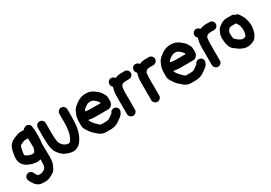

<svg xmlns="http://www.w3.org/2000/svg" viewBox="23 -1418 3505 2480"><g transform="rotate(-30 1775.0 -177.5)"><path d="M300 -266C299 -265 299 -263 299 -262C295 -237 286 -216 273 -198L253 -195C227 -195 203 -201 180 -213C166 -220 158 -225 154 -229C146 -233 145 -247 150 -270C152 -277 154 -288 155 -301C162 -336 167 -356 170 -360C173 -364 175 -367 175 -368C183 -373 189 -377 195 -379C201 -381 210 -385 220 -390C230 -395 240 -398 248 -400H283C291 -400 296 -400 297 -401V-398C297 -374 298 -330 300 -266ZM419 -257C425 -278 428 -314 428 -366V-421C428 -451 425 -479 420 -504C420 -514 417 -522 412 -528C393 -550 372 -558 350 -551C328 -544 312 -534 304 -519C300 -520 297 -520 294 -520H248C230 -520 203 -513 167 -497C162 -495 153 -491 142 -486C131 -481 119 -474 104 -463C69 -437 46 -389 37 -319C35 -306 34 -297 33 -290C21 -227 37 -175 80 -135C97 -120 124 -105 164 -90C176 -86 202 -81 241 -76C257 -74 277 -77 303 -83C303 -50 302 -24 300 -5C298 14 291 33 277 51C268 58 258 64 247 69C236 74 229 77 226 78C223 78 215 79 202 80C189 81 178 79 168 74C155 58 147 45 144 36L138 23C131 8 120 -2 104 -8C88 -14 74 -14 59 -7C44 0 34 11 28 26C22 41 22 56 29 71L35 85C40 97 49 111 61 128C65 136 68 141 70 143C72 145 75 149 78 153C81 157 90 164 103 174C129 194 174 201 237 196C251 195 269 189 293 178C317 167 335 156 350 145C365 134 378 117 389 95C400 73 408 54 413 37C418 20 420 -5 422 -40V-86C422 -154 421 -211 419 -257Z M536 -515C520 -515 506 -510 494 -498C482 -486 476 -472 476 -456V-317C476 -233 480 -177 488 -151C491 -140 495 -129 498 -118C501 -107 505 -96 511 -87C517 -78 522 -71 526 -64C554 -26 583 0 615 13C647 26 670 34 684 36C697 37 708 38 718 40C747 44 781 32 819 3C830 -5 843 -22 858 -47C883 -84 901 -132 913 -191C915 -201 917 -210 918 -220C919 -230 920 -240 921 -249L923 -276C925 -306 926 -333 926 -357V-470C926 -486 920 -500 908 -512C896 -524 882 -530 866 -530C850 -530 836 -524 824 -512C812 -500 807 -486 807 -470V-357C807 -326 806 -302 805 -286L802 -260C799 -227 795 -201 789 -182C787 -175 783 -165 779 -154C775 -143 772 -133 768 -126L757 -109C753 -102 749 -97 746 -93C743 -89 742 -87 741 -86C733 -81 728 -79 726 -79C680 -79 643 -102 615 -147C602 -169 595 -225 595 -317V-456C595 -472 590 -485 578 -497C566 -509 552 -515 536 -515Z M1110 -334C1118 -350 1126 -361 1136 -367C1140 -370 1144 -373 1148 -377C1151 -379 1160 -384 1174 -394C1188 -404 1203 -409 1219 -409H1238C1254 -409 1270 -402 1288 -388C1306 -374 1319 -361 1327 -348C1330 -344 1333 -340 1335 -337C1337 -334 1338 -330 1338 -326V-324H1190C1157 -324 1130 -327 1110 -334ZM1190 -205H1382C1396 -205 1408 -209 1419 -216C1445 -234 1458 -261 1457 -295V-326C1457 -355 1449 -380 1434 -401C1422 -425 1403 -448 1376 -469C1333 -508 1287 -528 1238 -528H1219C1196 -528 1176 -524 1158 -517C1128 -507 1101 -492 1077 -472C1073 -468 1068 -464 1063 -461C1043 -447 1027 -430 1015 -410C1012 -404 1006 -391 997 -370C988 -349 982 -334 981 -324C980 -314 979 -305 977 -297C975 -289 974 -279 974 -267V-194C974 -175 981 -155 995 -132C999 -127 1005 -118 1013 -105C1021 -92 1029 -80 1037 -71C1045 -62 1052 -55 1057 -49C1072 -36 1083 -26 1090 -20C1127 17 1166 36 1207 36H1278C1330 36 1374 22 1410 -5C1430 -20 1442 -29 1448 -32C1478 -53 1497 -76 1505 -101C1512 -116 1512 -131 1506 -146C1500 -161 1489 -172 1474 -178C1459 -184 1442 -185 1426 -178C1410 -171 1399 -159 1393 -141C1393 -139 1389 -137 1382 -132C1375 -127 1364 -120 1351 -110C1338 -100 1327 -93 1318 -89C1309 -85 1294 -83 1272 -83H1207C1200 -83 1193 -86 1186 -93C1179 -100 1173 -106 1167 -111C1141 -133 1122 -155 1109 -177C1104 -186 1098 -194 1093 -201V-215C1126 -208 1159 -205 1190 -205Z M1579 -418C1574 -406 1571 -393 1569 -381L1566 -364C1565 -358 1564 -351 1563 -342C1562 -333 1561 -318 1561 -298V-31C1561 -15 1567 -2 1579 10C1591 22 1605 28 1621 28C1637 28 1651 22 1663 10C1675 -2 1680 -15 1680 -31V-298C1680 -310 1681 -320 1682 -328C1683 -336 1683 -342 1684 -347L1686 -364C1687 -365 1688 -367 1688 -369C1688 -371 1691 -377 1698 -386C1705 -395 1713 -401 1722 -403C1731 -405 1738 -406 1745 -407C1752 -408 1756 -409 1759 -409H1812C1828 -409 1842 -415 1854 -427C1866 -439 1871 -452 1871 -468C1871 -484 1866 -498 1854 -510C1842 -522 1828 -528 1812 -528H1759C1728 -528 1698 -522 1668 -509C1655 -526 1640 -535 1623 -537C1606 -539 1591 -535 1579 -525C1567 -515 1560 -501 1558 -484C1556 -467 1560 -453 1571 -440L1577 -432C1578 -432 1578 -432 1578 -431L1579 -430Z M1941 -418C1936 -406 1933 -393 1931 -381L1928 -364C1927 -358 1926 -351 1925 -342C1924 -333 1923 -318 1923 -298V-31C1923 -15 1929 -2 1941 10C1953 22 1967 28 1983 28C1999 28 2013 22 2025 10C2037 -2 2042 -15 2042 -31V-298C2042 -310 2043 -320 2044 -328C2045 -336 2045 -342 2046 -347L2048 -364C2049 -365 2050 -367 2050 -369C2050 -371 2053 -377 2060 -386C2067 -395 2075 -401 2084 -403C2093 -405 2100 -406 2107 -407C2114 -408 2118 -409 2121 -409H2174C2190 -409 2204 -415 2216 -427C2228 -439 2233 -452 2233 -468C2233 -484 2228 -498 2216 -510C2204 -522 2190 -528 2174 -528H2121C2090 -528 2060 -522 2030 -509C2017 -526 2002 -535 1985 -537C1968 -539 1953 -535 1941 -525C1929 -515 1922 -501 1920 -484C1918 -467 1922 -453 1933 -440L1939 -432C1940 -432 1940 -432 1940 -431L1941 -430Z M2377 -334C2385 -350 2393 -361 2403 -367C2407 -370 2411 -373 2415 -377C2418 -379 2427 -384 2441 -394C2455 -404 2470 -409 2486 -409H2505C2521 -409 2537 -402 2555 -388C2573 -374 2586 -361 2594 -348C2597 -344 2600 -340 2602 -337C2604 -334 2605 -330 2605 -326V-324H2457C2424 -324 2397 -327 2377 -334ZM2457 -205H2649C2663 -205 2675 -209 2686 -216C2712 -234 2725 -261 2724 -295V-326C2724 -355 2716 -380 2701 -401C2689 -425 2670 -448 2643 -469C2600 -508 2554 -528 2505 -528H2486C2463 -528 2443 -524 2425 -517C2395 -507 2368 -492 2344 -472C2340 -468 2335 -464 2330 -461C2310 -447 2294 -430 2282 -410C2279 -404 2273 -391 2264 -370C2255 -349 2249 -334 2248 -324C2247 -314 2246 -305 2244 -297C2242 -289 2241 -279 2241 -267V-194C2241 -175 2248 -155 2262 -132C2266 -127 2272 -118 2280 -105C2288 -92 2296 -80 2304 -71C2312 -62 2319 -55 2324 -49C2339 -36 2350 -26 2357 -20C2394 17 2433 36 2474 36H2545C2597 36 2641 22 2677 -5C2697 -20 2709 -29 2715 -32C2745 -53 2764 -76 2772 -101C2779 -116 2779 -131 2773 -146C2767 -161 2756 -172 2741 -178C2726 -184 2709 -185 2693 -178C2677 -171 2666 -159 2660 -141C2660 -139 2656 -137 2649 -132C2642 -127 2631 -120 2618 -110C2605 -100 2594 -93 2585 -89C2576 -85 2561 -83 2539 -83H2474C2467 -83 2460 -86 2453 -93C2446 -100 2440 -106 2434 -111C2408 -133 2389 -155 2376 -177C2371 -186 2365 -194 2360 -201V-215C2393 -208 2426 -205 2457 -205Z M2846 -418C2841 -406 2838 -393 2836 -381L2833 -364C2832 -358 2831 -351 2830 -342C2829 -333 2828 -318 2828 -298V-31C2828 -15 2834 -2 2846 10C2858 22 2872 28 2888 28C2904 28 2918 22 2930 10C2942 -2 2947 -15 2947 -31V-298C2947 -310 2948 -320 2949 -328C2950 -336 2950 -342 2951 -347L2953 -364C2954 -365 2955 -367 2955 -369C2955 -371 2958 -377 2965 -386C2972 -395 2980 -401 2989 -403C2998 -405 3005 -406 3012 -407C3019 -408 3023 -409 3026 -409H3079C3095 -409 3109 -415 3121 -427C3133 -439 3138 -452 3138 -468C3138 -484 3133 -498 3121 -510C3109 -522 3095 -528 3079 -528H3026C2995 -528 2965 -522 2935 -509C2922 -526 2907 -535 2890 -537C2873 -539 2858 -535 2846 -525C2834 -515 2827 -501 2825 -484C2823 -467 2827 -453 2838 -440L2844 -432C2845 -432 2845 -432 2845 -431L2846 -430Z M3367 -342C3373 -333 3378 -326 3381 -321C3384 -316 3387 -310 3390 -304C3393 -298 3398 -288 3402 -271C3406 -254 3409 -238 3408 -221C3406 -181 3399 -153 3387 -135C3385 -132 3376 -129 3363 -126C3350 -123 3342 -123 3338 -125C3322 -127 3302 -137 3278 -156L3256 -174C3249 -179 3246 -183 3245 -184C3238 -203 3234 -219 3234 -232C3231 -262 3233 -283 3239 -297C3245 -311 3251 -320 3256 -324C3261 -328 3267 -333 3275 -336L3288 -342ZM3410 -443C3399 -455 3385 -461 3368 -461H3288C3250 -461 3209 -441 3165 -403C3152 -392 3139 -370 3127 -338C3116 -315 3112 -288 3113 -255C3117 -171 3136 -116 3169 -90C3184 -78 3197 -69 3208 -60C3219 -51 3230 -44 3241 -37C3284 -13 3324 -2 3359 -5C3416 -12 3455 -29 3476 -58C3485 -70 3493 -82 3500 -95C3507 -108 3514 -130 3520 -160C3526 -190 3529 -216 3527 -238C3525 -260 3521 -283 3514 -308C3507 -333 3501 -350 3496 -359C3491 -368 3485 -376 3481 -384C3477 -392 3472 -400 3466 -409L3458 -419C3447 -434 3431 -442 3410 -443Z"/></g></svg>

Font: AppleStorm
Style: Xbd
Weight: 800
Foundry: Cannot Into Space Fonts
Version: Version 1.01